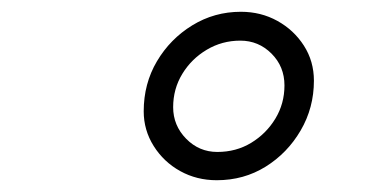

<svg xmlns="http://www.w3.org/2000/svg" viewBox="-20 -730 640 326"><path d="M348 -424Q314 -424 286 -439.5Q258 -455 241 -482Q224 -509 224 -541Q224 -588 246.5 -626Q269 -664 306.5 -687Q344 -710 389 -710Q423 -710 451 -694.5Q479 -679 496 -652.5Q513 -626 513 -593Q513 -547 490.5 -508.5Q468 -470 431 -447Q394 -424 348 -424ZM349 -472Q381 -472 406.5 -487.5Q432 -503 447.5 -528.5Q463 -554 463 -585Q463 -617 441 -639Q419 -661 388 -661Q357 -661 331 -645.5Q305 -630 289.5 -604.5Q274 -579 274 -548Q274 -517 296 -494.5Q318 -472 349 -472Z"/></svg>

Font: Red Hat Mono
Style: Italic
Weight: 400
Italic angle: -12°
Monospace: yes
Designer: Pentagram, MCKL
Foundry: MCKL
Version: Version 1.030